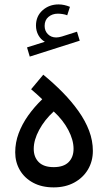

<svg xmlns="http://www.w3.org/2000/svg" viewBox="-20 -831 482 857"><path d="M292.2 -800.5Q266.1 -811.3 241.5 -811.3Q199.7 -811.3 170.2 -785.2Q140.6 -759 140.6 -716.8Q140.6 -693.6 151.2 -674.2Q161.9 -654.8 180.2 -644.5L100.6 -619.4L112.8 -578.4L335.9 -649.4L323.7 -689.5L256.6 -668.2Q242.2 -663.8 230.7 -663.8Q208.3 -663.8 193.7 -678.5Q179.2 -693.1 179.2 -715.3Q179.2 -741.2 196.4 -755.6Q213.6 -770 238.3 -770Q247.8 -770 259.6 -768.2Q271.5 -766.4 280 -762.7ZM219.7 -85Q175.3 -85 153 -107.3Q130.6 -129.6 130.6 -166.5Q130.6 -206.3 154.7 -251Q178.7 -295.7 219.7 -333.5Q261.5 -295.2 284.9 -250.7Q308.3 -206.3 308.3 -166.5Q308.3 -129.4 286.1 -107.2Q263.9 -85 219.7 -85ZM219.7 5.4Q271.7 5.4 311.2 -16Q350.6 -37.4 372.6 -74.3Q394.5 -111.3 394.5 -157.5Q394.5 -203.1 377.7 -247.6Q360.8 -292 330.4 -334.8Q300 -377.7 259.9 -418.6Q219.7 -459.5 173.1 -497.6L118.9 -432.6Q132.3 -421.4 144.4 -410.4Q156.5 -399.4 168.5 -387.9Q133.1 -353.8 105.8 -315.4Q78.6 -277.1 63.2 -235.8Q47.9 -194.6 47.9 -151.1Q47.9 -107.2 68.6 -71.7Q89.4 -36.1 127.9 -15.4Q166.5 5.4 219.7 5.4Z"/></svg>

Font: Estedad-FD-VF Thin
Style: Regular
Weight: 100
Designer: Amin Abedi
Version: Version 5.0